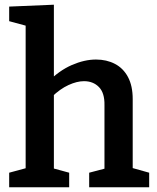

<svg xmlns="http://www.w3.org/2000/svg" viewBox="-20 -796 667 816"><path d="M19 0V-62L104 -85L89 -67V-703L104 -683L19 -706V-768L209 -776V-440L182 -446Q231 -496 285 -519.5Q339 -543 388 -543Q433 -543 468.5 -524.5Q504 -506 524 -468.5Q544 -431 544 -375V-67L532 -85L614 -62V0H359V-62L439 -83L424 -64V-349Q425 -401 400.5 -426Q376 -451 337 -451Q307 -451 271 -434.5Q235 -418 200 -384L209 -403V-64L197 -83L274 -62V0Z"/></svg>

Font: Bitter Thin SemiBold
Style: Regular
Weight: 600
Version: Version 2.002